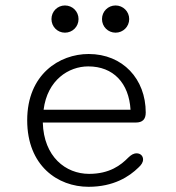

<svg xmlns="http://www.w3.org/2000/svg" viewBox="-20 -690 659 720"><path d="M223.5 -567.5C252 -567.5 274.5 -590 274.5 -618.5C274.5 -647 252 -669.5 223.5 -669.5C195.5 -669.5 173 -647 173 -618.5C173 -590 195.5 -567.5 223.5 -567.5ZM413.5 -567.5C441.5 -567.5 464.5 -590 464.5 -618.5C464.5 -647 441.5 -669.5 413.5 -669.5C385 -669.5 362.5 -647 362.5 -618.5C362.5 -590 385 -567.5 413.5 -567.5ZM312 10.5C406.5 10.5 465 -28 499.5 -62C510.5 -72 516.5 -81.5 516.5 -92C516.5 -106 506 -115 492.5 -115C480.5 -115 471.5 -109 461 -99C433.5 -71 391.5 -38 314 -38C226.5 -38 144 -102 140.5 -230.5H489C514.5 -230.5 526.5 -242.5 526.5 -268C526.5 -393.5 440.5 -487.5 312.5 -487.5C202.5 -487.5 82 -411 82 -239C82 -69 196 10.5 312 10.5ZM469.5 -278.5H143.5C157.5 -390 237.5 -441 311 -441C405 -441 463.5 -378.5 469.5 -278.5Z"/></svg>

Font: RTM Light Light
Style: Regular
Weight: 300
Designer: after Tyler Finck
Foundry: An Endless Supply
Version: Version 1.000;Glyphs 3.2.1 (3258)